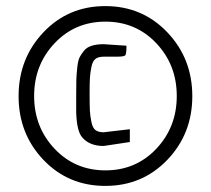

<svg xmlns="http://www.w3.org/2000/svg" viewBox="-20 -610 693 630"><path d="M230 -241Q230 -260 230 -296.5Q230 -333 230.5 -349Q231 -365 233.5 -388.5Q236 -412 241.5 -422.5Q247 -433 256 -444Q273 -465 320 -465L395 -460Q395 -433 391 -428.5Q387 -424 363 -424H320Q303 -424 293.5 -417Q284 -410 280 -390.5Q276 -371 275 -354.5Q274 -338 274 -300Q274 -262 275 -245.5Q276 -229 280 -209.5Q284 -190 293.5 -183Q303 -176 320 -176L406 -186V-144L320 -131Q274 -131 250 -159Q232 -179 230 -241ZM611 -294.5Q611 -171 529 -85.5Q447 0 325.5 0Q204 0 122.5 -85.5Q41 -171 41 -294.5Q41 -418 122.5 -504Q204 -590 325.5 -590Q447 -590 529 -504Q611 -418 611 -294.5ZM159 -122Q226 -51 326 -51Q426 -51 493 -122Q560 -193 560 -295Q560 -397 493 -468Q426 -539 326 -539Q226 -539 159 -468Q92 -397 92 -295Q92 -193 159 -122Z"/></svg>

Font: Economica
Style: Regular
Weight: 400
Designer: Vicente Lamonaca
Foundry: Vicente Lamonaca
Version: Version 1.101